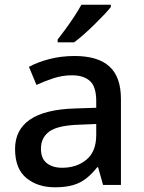

<svg xmlns="http://www.w3.org/2000/svg" viewBox="-20 -786 612 816"><path d="M213 10Q140 10 92 -29.5Q44 -69 44 -153Q44 -234 107 -277.5Q170 -321 298 -325L389 -328V-356Q389 -418 362 -442Q335 -466 286 -466Q246 -466 207.5 -453.5Q169 -441 135 -425L103 -502Q140 -522 190 -535Q240 -548 297 -548Q396 -548 445 -503.5Q494 -459 494 -365V0H418L397 -75H393Q370 -46 345.5 -27Q321 -8 289.5 1Q258 10 213 10ZM244 -73Q306 -73 347.5 -107.5Q389 -142 389 -212V-259L316 -256Q225 -253 189.5 -227Q154 -201 154 -154Q154 -112 179 -92.5Q204 -73 244 -73ZM451 -756Q440 -742 421 -722Q402 -702 380 -680.5Q358 -659 336 -639.5Q314 -620 295 -606H225V-618Q240 -637 259 -663Q278 -689 296 -716.5Q314 -744 326 -766H451Z"/></svg>

Font: Noto Sans Symbols Medium
Style: Regular
Weight: 500
Version: Version 2.002